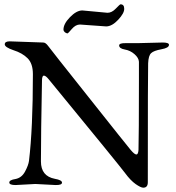

<svg xmlns="http://www.w3.org/2000/svg" viewBox="-20 -849 810 886"><path d="M536.1 -829.1Q553.2 -829.1 553.2 -808.6Q553.7 -788.1 525.4 -757.8Q497.1 -727.5 470.2 -727.1L349.1 -735.8Q329.1 -735.8 311.5 -715.3Q293.9 -694.8 292 -694.8Q285.2 -695.3 279.3 -700.2Q273.4 -705.1 272.9 -711.9Q272.5 -738.3 302.7 -769.5Q333 -800.8 359.9 -800.8L476.1 -790Q496.1 -790 514.6 -809.6Q533.2 -829.1 536.1 -829.1ZM609.4 -136.2Q617.7 -136.2 619.1 -157.2Q621.1 -221.2 621.1 -477.1V-564Q620.1 -582 600.6 -599.1Q581.1 -616.2 555.7 -620.6Q530.3 -625 529.8 -639.2Q529.8 -650.4 559.1 -649.9H616.2L731 -652.8Q759.8 -652.8 759.8 -642.1Q759.8 -627.9 724.6 -621.6Q689.5 -615.2 677.7 -604Q665 -592.8 663.6 -556.6Q662.1 -520.5 662.1 -7.8Q662.1 17.1 641.1 17.1Q629.9 17.1 606 0.5Q582 -16.6 557.6 -49.8Q533.2 -83 204.1 -483.9Q190.9 -500 182.6 -500Q174.3 -500 173.8 -479Q168.9 -231 168.9 -104Q168.9 -36.1 232.9 -23.9Q266.1 -18.1 266.1 -6.3Q266.1 5.4 236.8 4.9L143.1 0L51.8 4.9Q22.9 4.9 22.9 -6.8Q22.9 -18.6 51.3 -22.9Q80.1 -28.3 95.7 -57.6Q111.3 -86.9 113.8 -106.9Q131.8 -256.8 131.8 -506.8Q131.8 -555.7 107.4 -580.1Q83 -604.5 42.5 -617.2Q2 -630.9 2 -644.5Q2 -658.2 24.9 -658.2L179.2 -652.8Q190.4 -653.3 203.1 -635.7Q215.8 -618.2 390.6 -398.4Q564.9 -178.7 583 -157.2Q601.1 -135.7 609.4 -136.2Z"/></svg>

Font: EBGaramond
Style: Regular
Weight: 400
Version: Version 000.012g